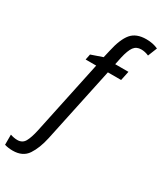

<svg xmlns="http://www.w3.org/2000/svg" viewBox="-362 -853 1001 1181"><g transform="rotate(30 138.5 -262.5)"><path d="M-60 240Q11 240 44 190.5Q77 141 94 62L207 -470H301L315 -536H221L232 -589Q245 -646 263 -670.5Q281 -695 315 -695Q342 -695 369 -683L395 -748Q358 -765 311 -765Q240 -765 205 -723.5Q170 -682 150 -590L138 -538L57 -510L49 -470H124L13 54Q1 110 -15.5 139.5Q-32 169 -68 169Q-91 169 -118 160V232Q-91 240 -60 240Z"/></g></svg>

Font: Noto Sans UI SemiCondensed
Style: Italic
Weight: 400
Width: 4
Italic angle: -12°
Designer: Monotype Design Team
Foundry: Monotype Imaging Inc.
Version: Version 1.901